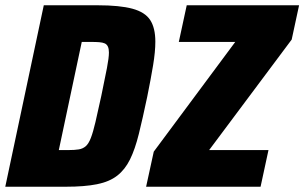

<svg xmlns="http://www.w3.org/2000/svg" viewBox="-21 -708 1154 728"><path d="M-1 0 145 -688H349Q433 -688 481 -675Q529 -662 548.5 -632Q568 -602 568 -550Q568 -512 559.5 -460.5Q551 -409 537 -340Q520 -259 505.5 -200.5Q491 -142 472 -103.5Q453 -65 423.5 -42Q394 -19 347 -9.5Q300 0 229 0ZM202 -139H239Q262 -139 277.5 -141.5Q293 -144 304 -153.5Q315 -163 323.5 -185Q332 -207 341 -245.5Q350 -284 363 -344Q377 -411 384.5 -450Q392 -489 392 -509Q392 -523 388 -531.5Q384 -540 376 -543.5Q368 -547 355.5 -548Q343 -549 326 -549H289ZM533 0 562 -133 871 -549H657L687 -688H1113L1085 -558L772 -139H997L967 0Z"/></svg>

Font: Saira SemiCondensed ExtraBold
Style: Italic
Weight: 800
Width: 4
Italic angle: -12°
Designer: Hector Gatti with collaboration of the Omnibus-Type team
Foundry: Omnibus-Type
Version: Version 1.101